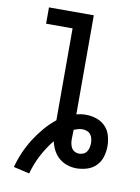

<svg xmlns="http://www.w3.org/2000/svg" viewBox="-89 -795 679 928"><g transform="rotate(10 250.0 -331.5)"><path d="M120 72 42 54Q52 16 67.5 -19.5Q83 -55 103.5 -87.5Q124 -120 149.5 -150Q175 -180 205 -204V-655H75V-735H295V-249Q307 -252 318.5 -253.5Q330 -255 342 -255Q368 -255 393.5 -246.5Q419 -238 437 -219.5Q455 -201 462.5 -175Q470 -149 470 -124Q470 -97 462.5 -71.5Q455 -46 436.5 -27Q418 -8 392 0Q366 8 340 8Q317 8 294.5 0.5Q272 -7 254.5 -22Q237 -37 226 -58Q215 -79 210 -102Q179 -64 156 -20Q133 24 120 72ZM340 -64Q351 -64 361.5 -68.5Q372 -73 378 -82Q384 -91 386.5 -102Q389 -113 389 -124Q389 -135 386.5 -146Q384 -157 377 -166Q370 -175 359 -179Q348 -183 337 -183Q326 -183 315.5 -180Q305 -177 295 -173Q295 -161 294.5 -149.5Q294 -138 294 -127Q294 -116 296 -105Q298 -94 303.5 -84.5Q309 -75 319 -69.5Q329 -64 340 -64Z"/></g></svg>

Font: Iosevka Term Medium
Style: Regular
Weight: 500
Monospace: yes
Designer: Belleve Invis
Foundry: Belleve Invis
Version: Version 26.3.1